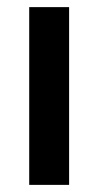

<svg xmlns="http://www.w3.org/2000/svg" viewBox="-20 -519 277 539"><path d="M174 0H62V-499H174Z"/></svg>

Font: Wix Madefor Display SemiBold
Style: Regular
Weight: 600
Designer: Dalton Maag Ltd
Foundry: Dalton Maag Ltd
Version: Version 3.100